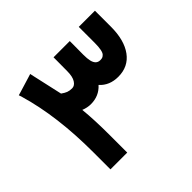

<svg xmlns="http://www.w3.org/2000/svg" viewBox="-155 -818 991 991"><g transform="rotate(-45 340.5 -322.5)"><path d="M281.7 -437.5Q300.3 -437.5 313.2 -458Q326.2 -478.5 326.2 -518.6L326.7 -599.1V-618.7H346.2H425.8H445.3V-599.1L444.8 -518.6Q444.8 -490.7 449 -473.1Q453.1 -455.6 462.6 -446.5Q472.2 -437.5 487.3 -437.5Q496.6 -437.5 502.4 -439.5Q508.3 -441.4 515.4 -448.5Q522.5 -455.6 526.1 -473.9Q529.8 -492.2 529.8 -521V-618.2V-637.7H549.3H628.4H647.9V-618.2V-521Q647.9 -422.9 606.9 -366.9Q565.9 -311 492.2 -311Q428.2 -311 390.1 -353.5Q352.1 -311 292 -311Q266.6 -311 239.7 -321.8Q248 -241.7 248 -127V-21.5V-2H228.5H145H125.5V-21.5V-127Q125.5 -390.1 67.4 -588.4L61.5 -606.9L80.1 -612.3L160.2 -636.7L180.7 -643.1L185.1 -622.6L221.7 -459Q237.8 -447.3 250.7 -442.4Q263.7 -437.5 281.7 -437.5Z"/></g></svg>

Font: Shabnam FD
Style: Bold-FD
Weight: 700
Foundry: DejaVu fonts team - Redesigned by Saber Rastikerdar - Based on Vazir font
Version: Version 5.0.1